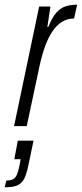

<svg xmlns="http://www.w3.org/2000/svg" viewBox="-63 -538 349 819"><path d="M-3 0 104 -510H152L139 -423H143Q159 -463 177 -483.5Q195 -504 217 -511Q239 -518 266 -518L253 -459Q224 -459 201 -444.5Q178 -430 160.5 -404Q143 -378 129.5 -341Q116 -304 106 -258L51 0ZM-43 261 -36 232Q-17 232 -6.5 226Q4 220 10 205Q16 190 21 164L25 141H-2L13 62H80L60 158Q54 188 47 208.5Q40 229 28.5 240.5Q17 252 0 256.5Q-17 261 -43 261Z"/></svg>

Font: Saira UltraCondensed
Style: Italic
Weight: 400
Width: 1
Italic angle: -12°
Designer: Hector Gatti with collaboration of the Omnibus-Type team
Foundry: Omnibus-Type
Version: Version 1.101